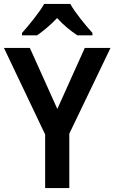

<svg xmlns="http://www.w3.org/2000/svg" viewBox="-20 -1024 583 978"><path d="M338 -1004H205C181 -961 127 -895 92 -856V-844H169C199 -865 237 -896 271 -932C303 -896 342 -865 374 -844H451V-856C415 -896 363 -959 338 -1004ZM272 -469 132 -780H0L210 -339V-66H333V-343L543 -780H412Z"/></svg>

Font: Noto Sans Malayalam UI SemiCondensed SemiBold
Style: Regular
Weight: 600
Width: 4
Designer: Jelle Bosma - Monotype Design Team
Foundry: Monotype Imaging Inc.
Version: Version 2.104